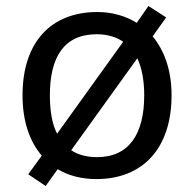

<svg xmlns="http://www.w3.org/2000/svg" viewBox="-20 -586 645 639"><path d="M551 -269C551 -352 527 -418 488 -465L533 -528L474 -566L435 -510C398 -533 353 -546 304 -546C150 -546 55 -446 55 -269C55 -183 78 -116 119 -68L74 -6L132 33L172 -23C209 -1 252 10 301 10C454 10 551 -91 551 -269ZM146 -269C146 -396 193 -472 302 -472C337 -472 367 -463 390 -447L170 -141C153 -174 146 -218 146 -269ZM460 -269C460 -142 411 -63 303 -63C269 -63 239 -71 217 -86L437 -392C452 -360 460 -318 460 -269Z"/></svg>

Font: Noto Sans Hebrew Droid Medium
Style: Regular
Weight: 500
Designer: Monotype Design Team
Foundry: Monotype Imaging Inc.
Version: Version 1.100